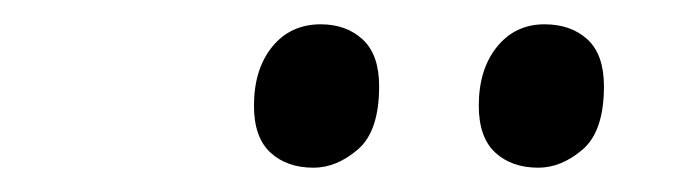

<svg xmlns="http://www.w3.org/2000/svg" viewBox="-20 -768 575 158"><path d="M423 -630Q401 -630 387.5 -642.5Q374 -655 374 -681Q374 -711 389 -729.5Q404 -748 428 -748Q450 -748 463.5 -735.5Q477 -723 477 -697Q477 -660 459.5 -645Q442 -630 423 -630ZM238 -630Q216 -630 202.5 -642.5Q189 -655 189 -681Q189 -711 204 -729.5Q219 -748 244 -748Q265 -748 278.5 -735.5Q292 -723 292 -697Q292 -660 274.5 -645Q257 -630 238 -630Z"/></svg>

Font: Noto Serif SemiCondensed Medium
Style: Italic
Weight: 500
Width: 4
Italic angle: -12°
Designer: Monotype Design Team
Foundry: Monotype Imaging Inc.
Version: Version 2.013